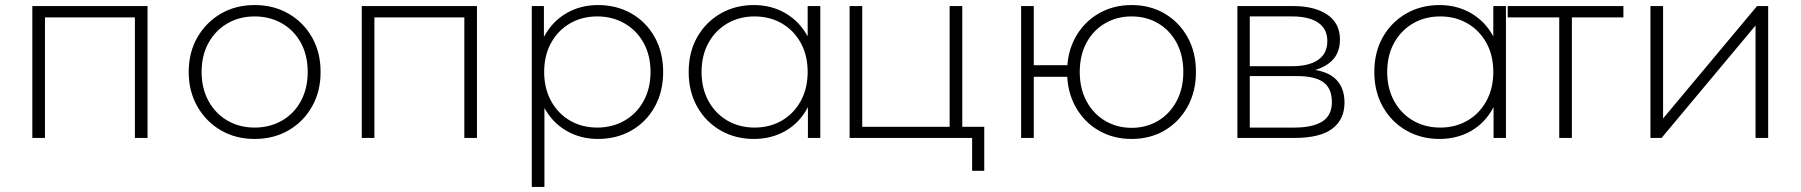

<svg xmlns="http://www.w3.org/2000/svg" viewBox="-20 -546 7127 760"><path d="M108 0V-522H564V0H514V-492L528 -477H144L158 -492V0Z M988 4Q913 4 854.5 -30Q796 -64 761.5 -124Q727 -184 727 -261Q727 -339 761.5 -398.5Q796 -458 854.5 -492Q913 -526 988 -526Q1063 -526 1122 -492Q1181 -458 1215 -398.5Q1249 -339 1249 -261Q1249 -184 1215 -124Q1181 -64 1122 -30Q1063 4 988 4ZM988 -41Q1048 -41 1096 -68.5Q1144 -96 1171 -146Q1198 -196 1198 -261Q1198 -327 1171 -376.5Q1144 -426 1096 -453.5Q1048 -481 988 -481Q928 -481 880.5 -453.5Q833 -426 805.5 -376.5Q778 -327 778 -261Q778 -196 805.5 -146Q833 -96 880.5 -68.5Q928 -41 988 -41Z M1412 0V-522H1868V0H1818V-492L1832 -477H1448L1462 -492V0Z M2347 4Q2278 4 2222.5 -28Q2167 -60 2134.5 -119.5Q2102 -179 2102 -261Q2102 -343 2134.5 -402.5Q2167 -462 2222.5 -494Q2278 -526 2347 -526Q2421 -526 2479.5 -492.5Q2538 -459 2571.5 -399Q2605 -339 2605 -261Q2605 -183 2571.5 -123Q2538 -63 2479.5 -29.5Q2421 4 2347 4ZM2085 194V-522H2133V-351L2125 -260L2135 -169V194ZM2344 -41Q2404 -41 2452 -68.5Q2500 -96 2527.5 -146Q2555 -196 2555 -261Q2555 -327 2527.5 -376.5Q2500 -426 2452 -453.5Q2404 -481 2344 -481Q2284 -481 2236.5 -453.5Q2189 -426 2161.5 -376.5Q2134 -327 2134 -261Q2134 -196 2161.5 -146Q2189 -96 2236.5 -68.5Q2284 -41 2344 -41Z M2964 4Q2891 4 2832.5 -29.5Q2774 -63 2740 -123Q2706 -183 2706 -261Q2706 -340 2740 -399.5Q2774 -459 2832.5 -492.5Q2891 -526 2964 -526Q3033 -526 3088.5 -494Q3144 -462 3176.5 -403Q3209 -344 3209 -261Q3209 -180 3177 -120Q3145 -60 3089.5 -28Q3034 4 2964 4ZM2967 -41Q3027 -41 3074.5 -68.5Q3122 -96 3149.5 -146Q3177 -196 3177 -261Q3177 -327 3149.5 -376.5Q3122 -426 3074.5 -453.5Q3027 -481 2967 -481Q2907 -481 2859.5 -453.5Q2812 -426 2784.5 -376.5Q2757 -327 2757 -261Q2757 -196 2784.5 -146Q2812 -96 2859.5 -68.5Q2907 -41 2967 -41ZM3178 0V-171L3187 -262L3177 -353V-522H3227V0Z M3343 0V-522H3393V-44H3739V-522H3789V0ZM3828 130V-7L3842 0H3739V-44H3876V130Z M4022 0V-522H4072V-288H4232V-242H4072V0ZM4459 4Q4386 4 4328 -30Q4270 -64 4237 -124Q4204 -184 4204 -261Q4204 -339 4237 -398.5Q4270 -458 4328 -492Q4386 -526 4459 -526Q4533 -526 4590.5 -492Q4648 -458 4681 -398.5Q4714 -339 4714 -261Q4714 -184 4681 -124Q4648 -64 4590.5 -30Q4533 4 4459 4ZM4459 -40Q4518 -40 4564.5 -68Q4611 -96 4637.5 -146Q4664 -196 4664 -261Q4664 -327 4637.5 -376.5Q4611 -426 4564.5 -453.5Q4518 -481 4459 -481Q4401 -481 4354 -453.5Q4307 -426 4280.5 -376.5Q4254 -327 4254 -261Q4254 -196 4280.5 -146Q4307 -96 4354 -68Q4401 -40 4459 -40Z M4878 0V-522H5098Q5184 -522 5234 -488Q5284 -454 5284 -389Q5284 -325 5235.5 -292Q5187 -259 5110 -259L5124 -274Q5216 -274 5259 -240Q5302 -206 5302 -140Q5302 -73 5253.5 -36.5Q5205 0 5104 0ZM4927 -41H5103Q5176 -41 5214 -65Q5252 -89 5252 -142Q5252 -196 5218.5 -220.5Q5185 -245 5111 -245H4927ZM4927 -284H5095Q5161 -284 5197.5 -309Q5234 -334 5234 -383Q5234 -432 5197.5 -456.5Q5161 -481 5095 -481H4927Z M5678 4Q5605 4 5546.5 -29.5Q5488 -63 5454 -123Q5420 -183 5420 -261Q5420 -340 5454 -399.5Q5488 -459 5546.5 -492.5Q5605 -526 5678 -526Q5747 -526 5802.5 -494Q5858 -462 5890.5 -403Q5923 -344 5923 -261Q5923 -180 5891 -120Q5859 -60 5803.5 -28Q5748 4 5678 4ZM5681 -41Q5741 -41 5788.5 -68.5Q5836 -96 5863.5 -146Q5891 -196 5891 -261Q5891 -327 5863.5 -376.5Q5836 -426 5788.5 -453.5Q5741 -481 5681 -481Q5621 -481 5573.5 -453.5Q5526 -426 5498.5 -376.5Q5471 -327 5471 -261Q5471 -196 5498.5 -146Q5526 -96 5573.5 -68.5Q5621 -41 5681 -41ZM5892 0V-171L5901 -262L5891 -353V-522H5941V0Z M6152 0V-492L6166 -477H5948V-522H6406V-477H6188L6202 -492V0Z M6513 0V-522H6563V-77L6935 -522H6979V0H6929V-445L6557 0Z"/></svg>

Font: MOST Montserrat Light
Style: Regular
Weight: 300
Designer: Julieta Ulanovsky
Foundry: Julieta Ulanovsky
Version: Version 8.000;March 11, 2024;FontCreator 15.0.0.2926 64-bit